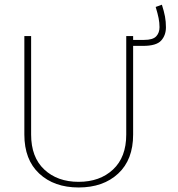

<svg xmlns="http://www.w3.org/2000/svg" viewBox="-20 -806 769 831"><path d="M680.7 -785.6 653.8 -775.9Q662.6 -747.1 666.5 -727.3Q670.4 -707.5 670.4 -688.5Q670.4 -664.1 656 -648.7Q641.6 -633.3 604 -633.3H538.6V-607.4H599.1Q656.7 -607.4 677.5 -630.4Q698.2 -653.3 698.2 -688Q698.2 -712.4 694.1 -734.6Q689.9 -756.8 680.7 -785.6ZM526.4 -649.9V-223.6Q526.4 -125.5 469.2 -72.3Q412.1 -19 320.3 -19Q228.5 -19 171.6 -72.3Q114.7 -125.5 114.7 -223.6V-649.9H85.4V-223.6Q85.4 -114.7 149.9 -54.7Q214.4 5.4 320.3 5.4Q426.8 5.4 491.5 -54.7Q556.2 -114.7 556.2 -223.6V-649.9Z"/></svg>

Font: Estedad-FD-VF Thin
Style: Regular
Weight: 100
Designer: Amin Abedi
Version: Version 5.0